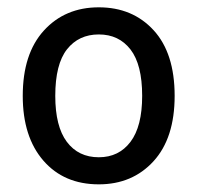

<svg xmlns="http://www.w3.org/2000/svg" viewBox="-20 -762 533 519"><path d="M452.1 -502.9Q452.1 -388.7 395 -326.2Q337.9 -263.7 247.1 -263.7Q152.8 -263.7 97.2 -327.9Q41.5 -392.1 41.5 -502.9Q41.5 -616.7 98.6 -679.4Q155.8 -742.2 247.1 -742.2Q338.4 -742.2 395.3 -680.2Q452.1 -618.2 452.1 -502.9ZM364.3 -502.9Q364.3 -587.4 332.8 -628.2Q301.3 -668.9 247.1 -668.9Q192.9 -668.9 161.1 -628.7Q129.4 -588.4 129.4 -502.9Q129.4 -420.4 160.6 -378.7Q191.9 -336.9 247.1 -336.9Q301.3 -336.9 332.8 -378.7Q364.3 -420.4 364.3 -502.9Z"/></svg>

Font: IranNastaliq
Style: Regular
Weight: 400
Designer: Hossein Zahedi
Version: Version 1.5